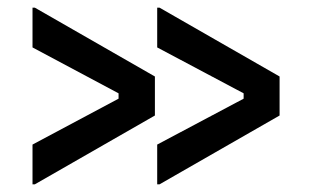

<svg xmlns="http://www.w3.org/2000/svg" viewBox="-20 -499 820 502"><path d="M385 -299 71 -479H65V-375L290 -255V-241L65 -121V-17H71L385 -197ZM711 -299 397 -479H391V-375L617 -255V-241L391 -121V-17H397L711 -197Z"/></svg>

Font: Space Text Medium
Style: Regular
Weight: 500
Designer: Florian Karsten (Space Text), Colophon Foundry (Space Mono)
Foundry: Florian Karsten
Version: Version 1.003;PS 001.003;hotconv 1.0.88;makeotf.lib2.5.64775